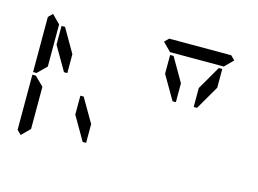

<svg xmlns="http://www.w3.org/2000/svg" viewBox="-120 -1219 1873 1394"><g transform="rotate(15 816.0 -522.5)"><path d="M130 -45 99 -76V-490H126L130 -485L192 -424V-218V-113V-107ZM130 -515 126 -510H99V-924L130 -955L192 -893V-887V-782V-576ZM341 -567H316L212 -746V-887H238L341 -709ZM475 -433H500L604 -254V-113H578L475 -291ZM960 -969 991 -1000H1457L1488 -969L1426 -907H1406H1270H1178H1042H1022ZM1157 -567H1132L1028 -746V-887H1054L1157 -709ZM1394 -887H1420V-746L1316 -567H1291V-709Z"/></g></svg>

Font: DSEG14 Classic
Style: Regular
Weight: 400
Designer: Keshikan(Twitter:@keshinomi_88pro)
Version: Version 0.46